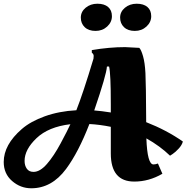

<svg xmlns="http://www.w3.org/2000/svg" viewBox="-49 -963 1002 1031"><path d="M119 48Q61 48 16 9Q-29 -30 -29 -93Q-29 -186 68 -270Q115 -311 191.5 -338.5Q268 -366 361 -371Q397 -462 453 -648Q454 -652 454 -662.5Q454 -673 444 -680V-694Q538 -710 623 -710L699 -706Q709 -696 719 -661.5Q729 -627 732 -570Q735 -513 736 -307Q846 -264 933 -203Q928 -184 910.5 -165Q893 -146 878 -136L864 -127Q810 -179 737 -220Q742 -80 775 -80Q786 -80 799 -85L823 -30Q751 12 672 12Q546 12 546 -139V-282Q487 -294 431 -297Q372 -145 306 -56Q229 48 119 48ZM83 -99Q83 -74 95 -57Q107 -40 131 -40Q166 -40 203 -82.5Q240 -125 276.5 -193Q313 -261 329 -296Q211 -282 147 -221Q83 -160 83 -99ZM675 -797Q638 -797 617 -817Q596 -837 596 -868.5Q596 -900 622 -921.5Q648 -943 685 -943Q722 -943 742.5 -925.5Q763 -908 763 -876Q763 -844 737.5 -820.5Q712 -797 675 -797ZM464 -797Q427 -797 406 -817Q385 -837 385 -868.5Q385 -900 411 -921.5Q437 -943 474 -943Q511 -943 531.5 -925.5Q552 -908 552 -876Q552 -844 526.5 -820.5Q501 -797 464 -797ZM546 -403Q546 -567 537 -605Q536 -606 531 -606Q526 -606 525 -605Q523 -563 457 -370Q496 -367 546 -359Z"/></svg>

Font: Oleo Script Swash Caps
Style: Bold
Weight: 700
Designer: Soytutype
Foundry: Soytutype
Version: Version 1.002